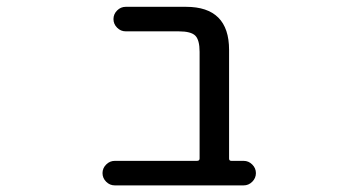

<svg xmlns="http://www.w3.org/2000/svg" viewBox="-20 -567 1040 566"><path d="M568.4 -414.1Q568.4 -449.2 555.7 -461.9Q543 -474.6 506.8 -474.6H350.6Q335.9 -474.6 325.2 -485.4Q314.5 -496.1 314.5 -510.7Q314.5 -525.4 325.2 -536.1Q335.9 -546.9 350.6 -546.9H528.3Q655.3 -546.9 655.3 -419.9V-99.6Q655.3 -92.8 662.1 -92.8H698.2Q712.9 -92.8 723.6 -82Q734.4 -71.3 734.4 -56.6Q734.4 -42 723.6 -31.2Q712.9 -20.5 698.2 -20.5H318.4Q303.7 -20.5 293 -31.2Q282.2 -42 282.2 -56.6Q282.2 -71.3 293 -82Q303.7 -92.8 318.4 -92.8H560.5Q568.4 -92.8 568.4 -99.6Z"/></svg>

Font: Rounded Mgen+ 2m regular
Style: Regular
Weight: 400
Designer: [Source Han Sans]
Ryoko NISHIZUKA  (kana & ideographs); Paul D. Hunt (Latin, Greek & Cyrillic); Wenlong ZHANG  (bopomofo
Version: Version 1.059.20150602